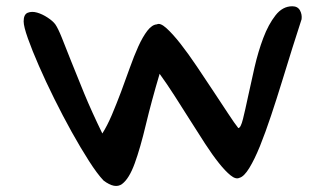

<svg xmlns="http://www.w3.org/2000/svg" viewBox="-20 -576 1051 622"><path d="M497.1 -336.9Q470.7 -248 452.6 -172.4Q434.6 -96.7 416.5 -46.9Q398.4 2.9 375.5 20Q352.5 37.1 315.4 8.8Q294.9 -12.7 268.1 -54.7Q241.2 -96.7 212.4 -148.4Q183.6 -200.2 155.8 -256.3Q127.9 -312.5 106 -362.8Q84 -413.1 70.3 -451.7Q56.6 -490.2 56.6 -506.8Q56.6 -529.3 69.8 -534.7Q83 -540 100.1 -535.2Q117.2 -530.3 134.3 -519Q151.4 -507.8 159.2 -497.1Q168 -484.4 180.2 -454.1Q192.4 -423.8 210.4 -377.9Q228.5 -332 252.9 -272.9Q277.3 -213.9 311.5 -143.6Q327.1 -168 342.3 -203.6Q357.4 -239.3 372.1 -278.3Q386.7 -317.4 400.4 -356Q414.1 -394.5 428.2 -425.8Q442.4 -457 457.5 -476.6Q472.7 -496.1 488.3 -497.1Q499 -502.9 519 -484.9Q539.1 -466.8 564.5 -434.6Q589.8 -402.3 617.7 -360.8Q645.5 -319.3 671.4 -280.3Q697.3 -241.2 718.8 -208.5Q740.2 -175.8 752 -161.1Q759.8 -161.1 767.1 -190.4Q774.4 -219.7 783.7 -263.7Q793 -307.6 804.7 -358.4Q816.4 -409.2 833 -453.1Q849.6 -497.1 872.6 -526.4Q895.5 -555.7 926.8 -555.7Q944.3 -555.7 951.7 -542.5Q959 -529.3 957 -513.7Q943.4 -472.7 926.8 -419.4Q910.2 -366.2 893.1 -310.5Q876 -254.9 857.9 -200.7Q839.8 -146.5 822.3 -103Q804.7 -59.6 787.6 -31.7Q770.5 -3.9 755.9 0Q744.1 5.9 727.1 -7.8Q710 -21.5 689 -47.9Q668 -74.2 644.5 -110.4Q621.1 -146.5 596.2 -186Q571.3 -225.6 545.9 -265.1Q520.5 -304.7 497.1 -336.9Z"/></svg>

Font: Architects Daughter-petzku
Style: Regular
Weight: 400
Designer: Kimberly Geswein
Foundry: Kimberly Geswein
Version: Version 1.000 2010 initial release